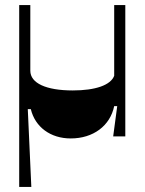

<svg xmlns="http://www.w3.org/2000/svg" viewBox="-20 -540 572 760"><path d="M56 200H104L90 -108H102C119 -37 180 8 260 8C349 8 416 -42 432 -120H444L428 0H476V-520H432V-240C418 -203 358 -182 268 -182C162 -182 100 -211 100 -260V-520H56Z"/></svg>

Font: Ribes
Style: Bold
Weight: 900
Designer: Luigi Gorlero
Foundry: Collletttivo
Version: Version 2.100;Glyphs 3.1.2 (3151)